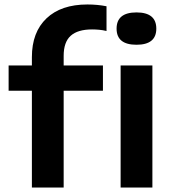

<svg xmlns="http://www.w3.org/2000/svg" viewBox="-20 -838 777 858"><path d="M122.5 0V-432.5H18.5V-545.5H122.5V-582.5Q122.5 -694 187.8 -756Q253 -818 370.5 -818Q415.5 -818 456 -810V-699.5Q439.5 -703.5 423.2 -705Q407 -706.5 391.5 -706.5Q327.5 -706.5 296 -678.2Q264.5 -650 264.5 -588.5V-545.5H440V-432.5H264.5V0ZM590 -638Q501 -638 501 -710Q501 -782.5 590 -782.5Q678.5 -782.5 678.5 -710Q678.5 -638 590 -638ZM519 0V-545.5H661V0Z"/></svg>

Font: Encode Sans Exp SmBold
Style: Regular
Weight: 600
Width: 7
Designer: Multiple Designers
Foundry: Impallari Type
Version: Version 3.002; ttfautohint (v1.8.3) -l 8 -r 50 -G 200 -x 14 